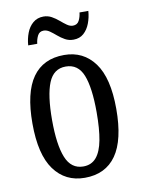

<svg xmlns="http://www.w3.org/2000/svg" viewBox="-84 -789 632 857"><g transform="rotate(-10 232.0 -360.5)"><path d="M231 10Q143 10 92.5 -59Q42 -128 42 -269Q42 -409 90.5 -477.5Q139 -546 234 -546Q321 -546 371.5 -477.5Q422 -409 422 -269Q422 -128 373.5 -59Q325 10 231 10ZM233 -41Q270 -41 292 -67Q314 -93 323.5 -143.5Q333 -194 333 -269Q333 -381 310.5 -437.5Q288 -494 232 -494Q177 -494 154 -437.5Q131 -381 131 -269Q131 -157 154.5 -99Q178 -41 233 -41ZM288 -606Q267 -606 250 -615.5Q233 -625 218.5 -637.5Q204 -650 190.5 -659.5Q177 -669 163 -669Q144 -669 135.5 -652.5Q127 -636 125 -616H84Q86 -645 96 -671.5Q106 -698 125.5 -714.5Q145 -731 173 -731Q193 -731 210 -721.5Q227 -712 241.5 -699.5Q256 -687 269.5 -677.5Q283 -668 296 -668Q316 -668 324.5 -684.5Q333 -701 335 -721H375Q373 -692 363 -665.5Q353 -639 334.5 -622.5Q316 -606 288 -606Z"/></g></svg>

Font: Noto Serif Khmer ExtraCondensed
Style: Regular
Weight: 400
Width: 2
Designer: Danh Hong and the Monotype Design Team
Foundry: Monotype Imaging Inc.
Version: Version 2.004